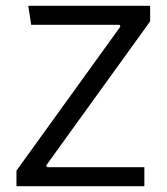

<svg xmlns="http://www.w3.org/2000/svg" viewBox="-20 -645 577 665"><path d="M37 0V-54L397 -553L394 -559H88L78 -625H500V-571L140 -72L143 -66H480V0Z"/></svg>

Font: Changa ExtraLight Light
Style: Regular
Weight: 300
Version: Version 3.002; ttfautohint (v1.8.2)